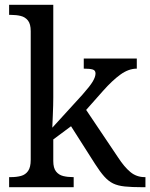

<svg xmlns="http://www.w3.org/2000/svg" viewBox="-20 -780 626 800"><path d="M18 0V-42H26Q49 -42 67.5 -47Q86 -52 97 -67.5Q108 -83 108 -114V-650Q108 -680 96.5 -694.5Q85 -709 66.5 -713.5Q48 -718 26 -718H18V-760H202V-374Q202 -361 201.5 -340Q201 -319 200 -298Q199 -277 198.5 -262.5Q198 -248 198 -248L323 -385Q355 -421 366.5 -440.5Q378 -460 378 -474Q378 -487 366 -490.5Q354 -494 329 -494V-536H550V-494Q516 -494 482 -469.5Q448 -445 409 -401L339 -322L472 -124Q498 -84 523.5 -63Q549 -42 583 -42H586V0H572Q529 0 500 -3Q471 -6 451.5 -15.5Q432 -25 414.5 -44.5Q397 -64 376 -97L276 -254L202 -199V-109Q202 -80 213.5 -65.5Q225 -51 243.5 -46.5Q262 -42 284 -42H287V0Z"/></svg>

Font: Noto Serif Toto
Style: Regular
Weight: 400
Designer: Monotype Design Team
Foundry: Monotype Imaging Inc.
Version: Version 2.001